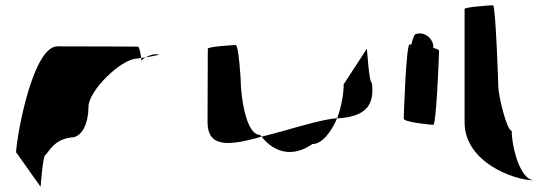

<svg xmlns="http://www.w3.org/2000/svg" viewBox="-20 -723 2119 729"><path d="M41 -145 134 -14C134 -6 142 -135 153 -135C163 -142 184 -194 250 -201C293 -201 316 -258 316 -318C316 -378 440 -501 503 -501C503 -501 508 -502 516 -503C514 -520 509 -546 503 -546C503 -546 316 -547 198 -547C107 -547 46 -225 41 -145ZM516 -503C517 -498 517 -494 517 -491C517 -494 523 -500 532 -505C526 -504 521 -504 516 -503ZM532 -505C562 -510 601 -517 574 -517C558 -517 543 -511 532 -505Z M768 -260C768 -158 855 -171 973 -204C972 -206 968 -209 967 -211C912 -211 894 -366 894 -416C894 -424 886 -552 875 -552C865 -552 769 -546 769 -538C769 -538 768 -340 768 -260ZM973 -204C1025 -139 1096 -127 1166 -176C1203 -176 1237 -221 1260 -274C1195 -270 1080 -230 973 -204ZM1260 -274H1269C1367 -282 1403 -322 1392 -408C1381 -408 1373 -546 1373 -538L1285 -403C1285 -370 1277 -319 1260 -274Z M1513 -272C1513 -260 1612 -249 1625 -249C1637 -249 1647 -518 1647 -530C1647 -534 1638 -538 1625 -541C1626 -548 1625 -556 1621 -564C1611 -588 1583 -602 1560 -594C1554 -594 1547 -578 1542 -554H1535C1522 -554 1513 -284 1513 -272Z M1744 -258C1744 -108 1930 -38 2010 -38C1954 -38 1923 -167 1923 -226C1904 -227 1872 -361 1872 -394C1872 -401 1862 -703 1852 -703C1842 -703 1744 -696 1744 -689Z"/></svg>

Font: Ampere
Style: SuExt
Weight: 400
Version: Version 1